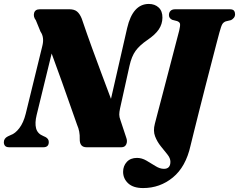

<svg xmlns="http://www.w3.org/2000/svg" viewBox="-46 -747 1213 974"><path d="M140 -164Q130 -123.5 137 -96.2Q144 -69 173.5 -57L184.5 -52Q201.5 -43 201.5 -26.5Q201.5 0 174 0H1Q-14 0 -20.2 -7Q-26.5 -14 -26.5 -25.5Q-26.5 -45 -6.5 -55L8.5 -62Q31 -69.5 52 -96.8Q73 -124 84.5 -170L168.5 -513Q180 -557.5 159.5 -586.5L136 -644Q122 -662 127 -681Q132 -700 156.5 -700H306Q330.5 -700 344.5 -688.8Q358.5 -677.5 368.5 -653Q396 -572 421 -503.5Q446 -435 469.5 -372.2Q493 -309.5 517 -245.5L599 -604.5Q627.5 -727 709 -727Q739.5 -727 759 -708.8Q778.5 -690.5 778 -657Q777.5 -624.5 759.5 -597.8Q741.5 -571 701.5 -544Q662 -517 641.8 -489Q621.5 -461 611 -413.5L563 -197Q559 -178.5 559 -165.8Q559 -153 565 -137.5L594 -50Q601.5 -31 594.8 -15.5Q588 0 570 0H393Q357.5 0 358.5 -42Q360 -80.5 345 -114Q332.5 -149.5 312.5 -206.2Q292.5 -263 267.8 -332.8Q243 -402.5 216 -475.5ZM1067 -582Q1063.5 -569.5 1053 -529.2Q1042.5 -489 1027.8 -432Q1013 -375 996.5 -311Q980 -247 964.8 -186.2Q949.5 -125.5 937.8 -78.2Q926 -31 920.5 -8Q896.5 99.5 831 153.2Q765.5 207 680 207Q630 207 604.2 183Q578.5 159 578.5 124.5Q578.5 95 597.2 74.5Q616 54 649 54Q673.5 54 697 67.8Q720.5 81.5 742.8 95.5Q765 109.5 785.5 109.5Q818.5 109.5 818.5 73.5Q818.5 55.5 803.2 36.5Q788 17.5 769.8 -5Q751.5 -27.5 740.8 -55.2Q730 -83 739.5 -119Q744.5 -139 754.8 -177.8Q765 -216.5 777.8 -265.2Q790.5 -314 804 -365.5Q817.5 -417 829.5 -463.2Q841.5 -509.5 850.5 -543.8Q859.5 -578 863 -591.5Q869 -617 867.2 -626Q865.5 -635 852.5 -640L827.5 -646.5Q811 -654.5 811 -670.5Q811 -683.5 819 -691.8Q827 -700 843 -700H1119Q1135.5 -700 1141 -692.8Q1146.5 -685.5 1146.5 -675Q1146.5 -664 1140.2 -656.5Q1134 -649 1126 -645L1099 -638.5Q1087.5 -634 1081.8 -624.5Q1076 -615 1067 -582Z"/></svg>

Font: Fraunces 144pt Soft Black
Style: Italic
Weight: 900
Italic angle: -16°
Version: Version 1.000;[b76b70a41]